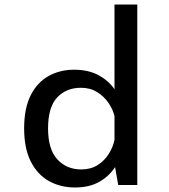

<svg xmlns="http://www.w3.org/2000/svg" viewBox="-20 -820 750 851"><path d="M312.5 11Q248 11 197 -17.5Q146 -46 116.5 -104Q87 -162 87 -251Q87 -340 116 -397.5Q145 -455 195.2 -483Q245.5 -511 308.5 -511Q371 -511 415.8 -487.2Q460.5 -463.5 487.5 -424.5V-800H588.5V0H504L490 -79.5Q464.5 -39.5 420.2 -14.2Q376 11 312.5 11ZM193 -251Q193 -158.5 234 -113.8Q275 -69 340.5 -69Q382 -69 412.5 -88.2Q443 -107.5 462 -137.8Q481 -168 487.5 -200V-305Q480.5 -335 460.8 -364Q441 -393 410.2 -412Q379.5 -431 339 -431Q273.5 -431 233.2 -387.8Q193 -344.5 193 -251Z"/></svg>

Font: League Mono
Style: Regular
Weight: 400
Width: 6
Designer: Tyler Finck
Foundry: The League of Moveable Type / Tyler Finck
Version: Version 2.300;RELEASE